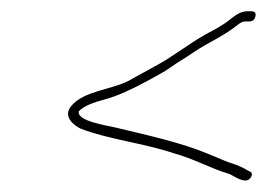

<svg xmlns="http://www.w3.org/2000/svg" viewBox="-20 -420 489 340"><path d="M432.3 -391C433.7 -397 431.3 -400 425.3 -400H417.3C409.3 -400 400.4 -396 390.6 -388C374.4 -374.9 363.2 -369.4 343.9 -359C311.8 -341 286.3 -319.5 255 -303L233.2 -291C225.6 -287 217.2 -282.3 208 -277C176.9 -261 129.2 -259.2 106.8 -233C89.9 -214.2 110.9 -197.5 123.3 -192C170.7 -173.6 236 -166 286.4 -149C322.7 -139.4 351.7 -122 385.9 -112C394.3 -108.7 415.2 -92 423.9 -105.5C427.5 -111.2 426.6 -115 421 -117C412.8 -121.6 406.8 -125 395.8 -129C380.2 -133.5 365.2 -141.1 349.9 -147C302.2 -167.2 242.2 -180.3 185.3 -194C169.6 -197.8 115.4 -205.4 119.5 -223C129.6 -233.3 147.2 -238.8 162.1 -243C190.1 -250.2 216.1 -263.5 239.7 -276L261.5 -288C269.1 -292 276.1 -296.3 282.5 -301C297.1 -311.5 307 -316.3 323.7 -328C348.8 -344.9 376.8 -356.5 399.6 -375C405.3 -379.7 409.9 -382 413.2 -382H421.2C427.2 -382 430.9 -385 432.3 -391Z"/></svg>

Font: HoneyBee
Style: BLnIt
Weight: 100
Foundry: Cannot Into Space Fonts
Version: Version 0.89